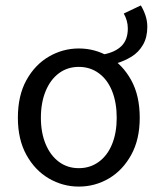

<svg xmlns="http://www.w3.org/2000/svg" viewBox="-20 -677 582 709"><path d="M410 -443 362 -476Q405 -484 428.5 -507Q452 -530 452 -572Q452 -587 448 -601Q444 -615 437 -627L500 -657Q510 -641 517 -620.5Q524 -600 524 -578Q524 -539 508 -511.5Q492 -484 466 -468Q440 -452 410 -443ZM271 12Q212 12 160.5 -18Q109 -48 77.5 -105Q46 -162 46 -242Q46 -324 77.5 -381Q109 -438 160.5 -468Q212 -498 271 -498Q331 -498 382 -468Q433 -438 464.5 -381Q496 -324 496 -242Q496 -162 464.5 -105Q433 -48 382 -18Q331 12 271 12ZM271 -56Q313 -56 345 -79.5Q377 -103 394 -145Q411 -187 411 -242Q411 -298 394 -340.5Q377 -383 345 -406.5Q313 -430 271 -430Q229 -430 197.5 -406.5Q166 -383 148.5 -340.5Q131 -298 131 -242Q131 -187 148.5 -145Q166 -103 197.5 -79.5Q229 -56 271 -56Z"/></svg>

Font: Source Sans 3 ExtraLight
Style: Regular
Weight: 400
Version: Version 3.052;hotconv 1.1.0;makeotfexe 2.6.0